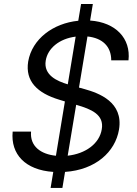

<svg xmlns="http://www.w3.org/2000/svg" viewBox="-20 -838 678 949"><path d="M230.1 90.9H288.4L301.5 11.7C452.1 1.4 549.4 -86.6 568.2 -197.4C590.9 -333.8 468.8 -377.8 397.7 -397.7L370.4 -405.2L412.3 -657.7C485.1 -650.2 529.8 -609.7 529.8 -539.8H615.1C627.1 -648.4 551.8 -727.6 425.4 -736.5L438.9 -818.2H380.7L366.8 -735.4C242.9 -723 138.8 -646 119.3 -534.1C103.7 -436.1 164.8 -377.8 272.7 -345.2L300.8 -336.6L256.4 -68.2C182.9 -75.6 127.1 -114 133.5 -187.5H42.6C32 -75.6 105.1 2.5 243.3 11.7ZM206 -538.4C215.9 -599.8 273.8 -647 354 -657L315 -421.2C263.8 -436.4 194.2 -465.9 206 -538.4ZM314.6 -68.5 356.5 -320 358 -319.6C431.8 -298.3 495.7 -271.3 483 -198.9C471.6 -127.5 401.6 -77.8 314.6 -68.5Z"/></svg>

Font: Margiela Sans
Style: Italic
Weight: 400
Italic angle: -9.39999°
Designer: Stefan Endress, Andreas Faust
Version: Version 1.100;FEAKit 1.0